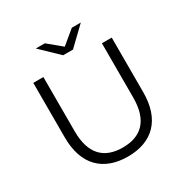

<svg xmlns="http://www.w3.org/2000/svg" viewBox="-196 -1047 1184 1219"><g transform="rotate(-30 396.0 -437.5)"><path d="M432 -757 561 -881H495L396 -799L297 -881H231L360 -757ZM611 -700V-302C611 -136 533 -60 396 -60C260 -60 182 -136 182 -302V-700H108V-299C108 -98 217 6 396 6C575 6 683 -98 683 -299V-700Z"/></g></svg>

Font: Montserrat Lite
Style: Regular
Weight: 400
Designer: Julieta Ulanovsky
Foundry: Julieta Ulanovsky
Version: Version 7.200;PS 007.200;hotconv 1.0.88;makeotf.lib2.5.64775